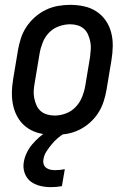

<svg xmlns="http://www.w3.org/2000/svg" viewBox="-20 -548 540 791"><path d="M204 8Q175 8 147 2Q119 -4 96 -19Q73 -34 58 -56.5Q43 -79 36 -106Q29 -133 29 -162Q29 -191 34 -221L54 -341Q58 -365 66 -390Q74 -415 89 -437.5Q104 -460 124.5 -478Q145 -496 169 -507.5Q193 -519 218.5 -523.5Q244 -528 269 -528Q298 -528 326 -522Q354 -516 377 -501Q400 -486 415.5 -463.5Q431 -441 438 -414Q445 -387 444.5 -358Q444 -329 439 -299L419 -179Q415 -155 407 -130Q399 -105 384.5 -82.5Q370 -60 349.5 -42Q329 -24 305 -12.5Q281 -1 255 3.5Q229 8 204 8ZM205 -72Q228 -72 251 -80.5Q274 -89 291 -106.5Q308 -124 317.5 -147Q327 -170 331 -193L351 -313Q353 -329 354 -345Q355 -361 352 -376Q349 -391 343 -405Q337 -419 326 -429Q315 -439 300 -443.5Q285 -448 269 -448Q246 -448 222.5 -439.5Q199 -431 182 -413.5Q165 -396 156 -373Q147 -350 143 -327L123 -207Q120 -191 119 -175Q118 -159 121 -144Q124 -129 130 -115Q136 -101 147 -91Q158 -81 173.5 -76.5Q189 -72 205 -72ZM189 223Q166 223 144 217.5Q122 212 105.5 199Q89 186 81.5 164.5Q74 143 78 120Q81 101 90 82Q99 63 112.5 47Q126 31 142 17Q158 3 176 -8H249L248 0Q232 9 218 21Q204 33 192.5 47Q181 61 171 76.5Q161 92 159 109Q157 119 160 128.5Q163 138 170.5 143.5Q178 149 187.5 151Q197 153 207 153Q217 153 227 152Q237 151 247 149L235 219Q223 221 212 222Q201 223 189 223Z"/></svg>

Font: Iosevka Term Curly Md Obl
Style: Regular
Weight: 500
Italic angle: -9°
Designer: Belleve Invis
Foundry: Belleve Invis
Version: Version 32.3.0